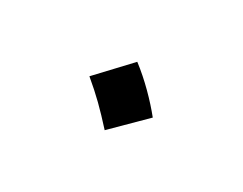

<svg xmlns="http://www.w3.org/2000/svg" viewBox="-40 -556 652 516"><g transform="rotate(30 286.0 -297.5)"><path d="M293 -196 388 -290C359 -326 319 -367 277 -399L185 -301C228 -265 252 -241 293 -196Z"/></g></svg>

Font: Noto Sans Arabic SemBd
Style: Regular
Weight: 600
Designer: Monotype Design Team, Nadine Chahine, Nizar Qandah and Khaled Hosny
Foundry: Monotype Imaging Inc.
Version: Version 2.012